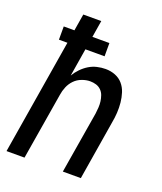

<svg xmlns="http://www.w3.org/2000/svg" viewBox="-136 -824 772 913"><g transform="rotate(20 250.0 -367.5)"><path d="M6 0 102 -583H59V-650H113L127 -735H218L204 -650H290V-583H193L170 -442Q181 -461 197.5 -478Q214 -495 233 -506.5Q252 -518 273.5 -523Q295 -528 316 -528Q342 -528 365 -519Q388 -510 403.5 -492Q419 -474 426.5 -450.5Q434 -427 436.5 -402Q439 -377 437.5 -351Q436 -325 431 -299L382 0H291L343 -313Q345 -328 346 -344Q347 -360 345 -375Q343 -390 338 -404Q333 -418 322.5 -428.5Q312 -439 297.5 -443.5Q283 -448 267 -448Q247 -448 225.5 -440Q204 -432 188.5 -416Q173 -400 164.5 -379.5Q156 -359 153 -338L97 0Z"/></g></svg>

Font: Iosevka SS18 Medium
Style: Italic
Weight: 500
Italic angle: -9°
Monospace: yes
Designer: Belleve Invis
Foundry: Belleve Invis
Version: Version 25.1.1; ttfautohint (v1.8.4)